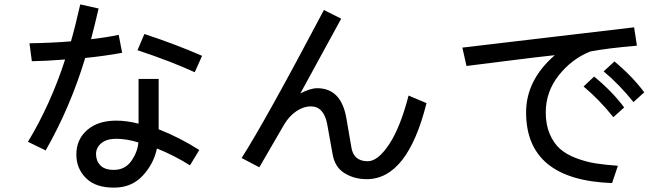

<svg xmlns="http://www.w3.org/2000/svg" viewBox="-20 -809 3040 868"><path d="M414.1 -112.3Q414.1 -82 433.6 -61.5Q453.1 -41 495.1 -41Q545.9 -41 574.2 -82Q602.5 -123 605.5 -165Q551.8 -181.6 505.9 -181.6Q461.9 -181.6 438 -161.6Q414.1 -141.6 414.1 -112.3ZM325.2 -110.4Q325.2 -178.7 374 -221.2Q422.9 -263.7 505.9 -263.7Q551.8 -263.7 606.4 -250V-452.1H697.3V-224.6Q792 -187.5 880.9 -130.9L838.9 -61.5Q767.6 -106.4 689.5 -137.7Q674.8 -68.4 625.5 -15.1Q576.2 38.1 500 39.1Q415 41 370.1 -2.4Q325.2 -45.9 325.2 -110.4ZM601.6 -582 632.8 -655.3Q775.4 -608.4 893.6 -556.6L860.4 -482.4Q752 -532.2 601.6 -582ZM365.2 -546.9Q297.9 -324.2 186.5 -128.9L106.4 -168Q209 -337.9 274.4 -540Q186.5 -533.2 124 -532.2L113.3 -613.3Q219.7 -615.2 300.8 -622.1Q320.3 -689.5 342.8 -789.1L425.8 -770.5Q405.3 -682.6 391.6 -631.8Q454.1 -638.7 516.6 -651.4L532.2 -570.3Q452.1 -555.7 365.2 -546.9Z M1072.3 -94.7Q1178.7 -260.7 1444.3 -763.7L1522.5 -724.6L1337.9 -386.7Q1382.8 -410.2 1414.1 -410.2Q1522.5 -410.2 1545.9 -274.4L1568.4 -143.6Q1578.1 -80.1 1642.6 -80.1Q1688.5 -80.1 1739.3 -156.7Q1790 -233.4 1827.1 -377L1908.2 -342.8Q1822.3 1 1637.7 1Q1581.1 1 1537.1 -26.4Q1493.2 -53.7 1483.4 -113.3L1459 -249Q1443.4 -328.1 1384.8 -328.1Q1352.5 -328.1 1320.3 -306.6Q1288.1 -285.2 1264.6 -246.1L1152.3 -52.7Z M2070.3 -593.8 2846.7 -685.5 2859.4 -602.5Q2723.6 -590.8 2648.4 -576.2Q2565.4 -543 2506.3 -468.8Q2447.3 -394.5 2447.3 -300.8Q2447.3 -245.1 2465.3 -203.1Q2483.4 -161.1 2512.2 -135.7Q2541 -110.4 2585.4 -93.8Q2629.9 -77.1 2673.3 -70.3Q2716.8 -63.5 2773.4 -59.6L2747.1 18.6Q2358.4 4.9 2358.4 -300.8Q2358.4 -447.3 2488.3 -559.6Q2414.1 -551.8 2271.5 -533.7Q2128.9 -515.6 2088.9 -510.7ZM2709 -486.3 2757.8 -531.2Q2837.9 -464.8 2892.6 -391.6L2843.8 -347.7Q2779.3 -427.7 2709 -486.3ZM2618.2 -418 2666 -462.9Q2749 -394.5 2801.8 -323.2L2752.9 -279.3Q2688.5 -359.4 2618.2 -418Z"/></svg>

Font: Gothic A1 Medium
Style: Regular
Weight: 500
Designer: HanYang I&C Co.,Ltd.
Foundry: HanYang I&C Co.,Ltd.
Version: Version 2.50